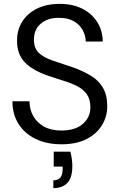

<svg xmlns="http://www.w3.org/2000/svg" viewBox="-20 -732 618 990"><path d="M297 12Q220 12 163 -16Q106 -44 75 -94Q44 -144 44 -210H132Q132 -169 151 -134.5Q170 -100 206.5 -79.5Q243 -59 297 -59Q368 -59 407 -93Q446 -127 446 -178Q446 -220 428 -245.5Q410 -271 379.5 -287Q349 -303 309.5 -315Q270 -327 227 -342Q146 -370 107 -411.5Q68 -453 68 -520Q67 -576 94 -619.5Q121 -663 170.5 -687.5Q220 -712 288 -712Q355 -712 404.5 -687Q454 -662 481.5 -618Q509 -574 510 -518H422Q422 -547 407 -575.5Q392 -604 361.5 -622Q331 -640 285 -640Q228 -641 191.5 -611Q155 -581 155 -528Q155 -483 180.5 -459Q206 -435 252 -419.5Q298 -404 358 -384Q408 -366 448 -342Q488 -318 510.5 -280Q533 -242 533 -183Q533 -133 507 -88.5Q481 -44 428.5 -16Q376 12 297 12ZM255 238V198Q303 198 303 141V127H257V50H343Q353 91 353 124Q353 184 327.5 211Q302 238 255 238Z"/></svg>

Font: DeepMind Sans
Style: Regular
Weight: 400
Designer: Jonny Pinhorn / Modifications: Colophon Foundry
Foundry: Colophon Foundry
Version: Version 1.002; ttfautohint (v1.8.2)